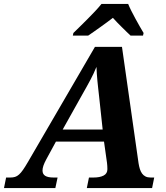

<svg xmlns="http://www.w3.org/2000/svg" viewBox="-69 -951 842 971"><path d="M213.9 -234.9 165 -145Q155.3 -127 150.6 -113.3Q146 -99.6 146 -88.9Q146 -70.3 159.7 -61.8Q173.3 -53.2 202.1 -53.2H222.2L210.9 0H-48.8L-38.1 -53.2H-17.1Q-3.4 -53.2 7.1 -56.4Q17.6 -59.6 27.3 -68.4Q37.1 -77.1 47.6 -92.3Q58.1 -107.4 71.8 -130.9L411.1 -713.9H547.9L631.8 -125Q634.3 -109.4 638.4 -96.2Q642.6 -83 649.4 -73.5Q656.2 -64 666.7 -58.6Q677.2 -53.2 692.9 -53.2H710.9L700.2 0H370.1L380.9 -53.2H403.8Q436 -53.2 455.1 -63.2Q474.1 -73.2 474.1 -95.2Q474.1 -103.5 473.6 -111.6Q473.1 -119.6 472.2 -127L457 -234.9ZM432.1 -463.9Q429.7 -485.8 427.5 -505.1Q425.3 -524.4 423.6 -542.5Q421.9 -560.5 420.7 -577.6Q419.4 -594.7 418.9 -612.8Q411.6 -594.7 404.3 -579.3Q397 -564 388.7 -548.1Q380.4 -532.2 370.4 -514.4Q360.4 -496.6 347.2 -473.1L248 -295.9H450.2ZM302.2 -784.2Q316.9 -798.3 335.4 -816.7Q354 -835 373.5 -854.5Q393.1 -874 411.6 -893.8Q430.2 -913.6 444.3 -931.2H579.1Q585.4 -915.5 595.2 -896Q605 -876.5 616 -856.4Q627 -836.4 637.7 -817.4Q648.4 -798.3 657.2 -784.2L654.3 -771H591.3Q582.5 -779.3 570.8 -790.5Q559.1 -801.8 546.9 -814Q534.7 -826.2 522.7 -838.4Q510.7 -850.6 502 -860.8Q488.8 -850.6 472.2 -838.4Q455.6 -826.2 438.5 -814Q421.4 -801.8 405.3 -790.5Q389.2 -779.3 377 -771H299.3Z"/></svg>

Font: Droid Serif
Style: Bold Italic
Weight: 700
Italic angle: -12°
Designer: Monotype Design team
Foundry: Monotype Imaging Inc.
Version: Version 1.03